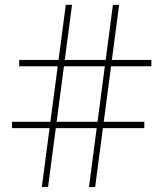

<svg xmlns="http://www.w3.org/2000/svg" viewBox="-20 -775 681 801"><path d="M351 6 451 -754 477 -755 377 5ZM30 -240.5V-267H582V-240.5ZM154.5 5 254.5 -755H280.5L180.5 5ZM60 -498.5V-525H611.5V-498.5Z"/></svg>

Font: Bodoni Moda 9pt ExtraBold
Style: Regular
Weight: 800
Designer: Owen Earl
Foundry: indestructible type
Version: Version 2.005